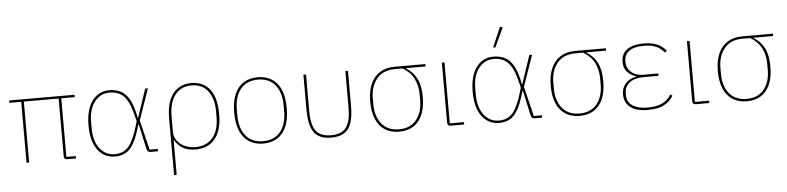

<svg xmlns="http://www.w3.org/2000/svg" viewBox="-51 -1039 6262 1528"><g transform="rotate(-5 3079.5 -275.5)"><path d="M445 -487V-19H520V0H453Q438 0 431 -7Q424 -14 424 -29V-487H146V0H125V-487H30V-506H552V-487Z M1175 -19V0H1116Q1103 0 1095.5 -6.5Q1088 -13 1083 -35L1041 -227H1038Q1012 -133 983 -81Q954 -29 917 -8.5Q880 12 830 12Q776 12 733.5 -17.5Q691 -47 666.5 -106Q642 -165 642 -253Q642 -341 666.5 -400Q691 -459 733.5 -488.5Q776 -518 830 -518Q881 -518 921.5 -498Q962 -478 991 -426Q1020 -374 1038 -279H1041L1063 -346L1117 -506H1139L1052 -257L1110 -19ZM830 -7Q876 -7 908.5 -26Q941 -45 965.5 -89Q990 -133 1013 -207L1027 -253L1012 -312Q994 -384 968.5 -425Q943 -466 909 -482.5Q875 -499 830 -499Q758 -499 711.5 -439.5Q665 -380 665 -277V-229Q665 -126 711.5 -66.5Q758 -7 830 -7Z M1286 200V-253Q1286 -341 1310 -399.5Q1334 -458 1379 -488Q1424 -518 1486 -518Q1580 -518 1633 -451Q1686 -384 1686 -253Q1686 -121 1630 -54.5Q1574 12 1474 12Q1407 12 1366.5 -16.5Q1326 -45 1310 -78H1307V200ZM1474 -7Q1565 -7 1614 -66.5Q1663 -126 1663 -229V-277Q1663 -379 1617 -439Q1571 -499 1486 -499Q1401 -499 1354 -437.5Q1307 -376 1307 -265V-143Q1307 -103 1330.5 -72Q1354 -41 1392 -24Q1430 -7 1474 -7Z M2016 12Q1950 12 1903 -18Q1856 -48 1831 -107Q1806 -166 1806 -253Q1806 -341 1831 -399.5Q1856 -458 1903 -488Q1950 -518 2016 -518Q2082 -518 2129 -488Q2176 -458 2201 -399.5Q2226 -341 2226 -253Q2226 -166 2201 -107Q2176 -48 2129 -18Q2082 12 2016 12ZM2016 -7Q2106 -7 2154.5 -67Q2203 -127 2203 -229V-277Q2203 -379 2154.5 -439Q2106 -499 2016 -499Q1926 -499 1877.5 -439Q1829 -379 1829 -277V-229Q1829 -127 1877.5 -67Q1926 -7 2016 -7Z M2402 -506V-215Q2402 -136 2419.5 -90.5Q2437 -45 2472 -26Q2507 -7 2559 -7Q2611 -7 2646 -26Q2681 -45 2698.5 -90.5Q2716 -136 2716 -215V-506H2737V-229Q2737 -141 2718.5 -88Q2700 -35 2660.5 -11.5Q2621 12 2559 12Q2497 12 2457.5 -11.5Q2418 -35 2399.5 -88Q2381 -141 2381 -229V-506Z M3355 -487H3199V-484Q3255 -451 3283.5 -394Q3312 -337 3312 -247Q3312 -163 3287 -105Q3262 -47 3215 -17.5Q3168 12 3102 12Q3036 12 2989 -17.5Q2942 -47 2917 -105Q2892 -163 2892 -247Q2892 -330 2918 -388Q2944 -446 2992.5 -476Q3041 -506 3108 -506H3355ZM3172 -487H3108Q3015 -487 2965 -426.5Q2915 -366 2915 -271V-223Q2915 -126 2963.5 -66.5Q3012 -7 3102 -7Q3192 -7 3240.5 -66.5Q3289 -126 3289 -223V-271Q3289 -339 3261.5 -394.5Q3234 -450 3172 -487Z M3621 -19V0H3516Q3501 0 3494 -7Q3487 -14 3487 -29V-506H3508V-19Z M4244 -19V0H4185Q4172 0 4164.5 -6.5Q4157 -13 4152 -35L4110 -227H4107Q4081 -133 4052 -81Q4023 -29 3986 -8.5Q3949 12 3899 12Q3845 12 3802.5 -17.5Q3760 -47 3735.5 -106Q3711 -165 3711 -253Q3711 -341 3735.5 -400Q3760 -459 3802.5 -488.5Q3845 -518 3899 -518Q3950 -518 3990.5 -498Q4031 -478 4060 -426Q4089 -374 4107 -279H4110L4132 -346L4186 -506H4208L4121 -257L4179 -19ZM3899 -7Q3945 -7 3977.5 -26Q4010 -45 4034.5 -89Q4059 -133 4082 -207L4096 -253L4081 -312Q4063 -384 4037.5 -425Q4012 -466 3978 -482.5Q3944 -499 3899 -499Q3827 -499 3780.5 -439.5Q3734 -380 3734 -277V-229Q3734 -126 3780.5 -66.5Q3827 -7 3899 -7ZM3994 -743 3921 -587 3905 -593 3973 -751Z M4797 -487H4641V-484Q4697 -451 4725.5 -394Q4754 -337 4754 -247Q4754 -163 4729 -105Q4704 -47 4657 -17.5Q4610 12 4544 12Q4478 12 4431 -17.5Q4384 -47 4359 -105Q4334 -163 4334 -247Q4334 -330 4360 -388Q4386 -446 4434.5 -476Q4483 -506 4550 -506H4797ZM4614 -487H4550Q4457 -487 4407 -426.5Q4357 -366 4357 -271V-223Q4357 -126 4405.5 -66.5Q4454 -7 4544 -7Q4634 -7 4682.5 -66.5Q4731 -126 4731 -223V-271Q4731 -339 4703.5 -394.5Q4676 -450 4614 -487Z M5276 -95 5292 -84Q5267 -41 5220 -14.5Q5173 12 5087 12Q4996 12 4948.5 -25Q4901 -62 4901 -129Q4901 -180 4932.5 -215.5Q4964 -251 5018 -260V-263Q4973 -278 4946.5 -307Q4920 -336 4920 -385Q4920 -451 4967 -484.5Q5014 -518 5097 -518Q5150 -518 5184 -507.5Q5218 -497 5240.5 -480.5Q5263 -464 5279 -445L5263 -431Q5248 -449 5228 -464.5Q5208 -480 5177.5 -489.5Q5147 -499 5098 -499Q5019 -499 4981 -470Q4943 -441 4943 -391V-379Q4943 -335 4979.5 -302.5Q5016 -270 5075 -270H5196V-251H5074Q5004 -251 4964 -219.5Q4924 -188 4924 -138V-117Q4924 -66 4967.5 -36.5Q5011 -7 5087 -7Q5161 -7 5206 -29.5Q5251 -52 5276 -95Z M5579 -19V0H5474Q5459 0 5452 -7Q5445 -14 5445 -29V-506H5466V-19Z M6132 -487H5976V-484Q6032 -451 6060.5 -394Q6089 -337 6089 -247Q6089 -163 6064 -105Q6039 -47 5992 -17.5Q5945 12 5879 12Q5813 12 5766 -17.5Q5719 -47 5694 -105Q5669 -163 5669 -247Q5669 -330 5695 -388Q5721 -446 5769.5 -476Q5818 -506 5885 -506H6132ZM5949 -487H5885Q5792 -487 5742 -426.5Q5692 -366 5692 -271V-223Q5692 -126 5740.5 -66.5Q5789 -7 5879 -7Q5969 -7 6017.5 -66.5Q6066 -126 6066 -223V-271Q6066 -339 6038.5 -394.5Q6011 -450 5949 -487Z"/></g></svg>

Font: IBM Plex Sans Thin
Style: Regular
Weight: 250
Designer: Mike Abbink, Paul van der Laan, Pieter van Rosmalen
Foundry: Bold Monday
Version: Version 3.201